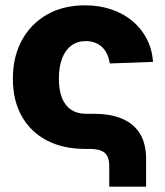

<svg xmlns="http://www.w3.org/2000/svg" viewBox="-20 -553 614 713"><path d="M385.7 140.1V64.5Q385.7 28.3 368.4 14.2Q351.1 0 313.5 0H295.9Q214.8 0 154.5 -31.2Q94.2 -62.5 61 -121.1Q27.8 -179.7 27.8 -260.7Q27.8 -341.8 61 -403.1Q94.2 -464.4 154.5 -498.8Q214.8 -533.2 295.9 -533.2Q349.6 -533.2 394.3 -517.8Q439 -502.4 472.2 -474.6Q505.4 -446.8 525.1 -408.4Q544.9 -370.1 548.3 -323.2L387.7 -317.4Q384.8 -336.4 377.7 -351.8Q370.6 -367.2 359.4 -377.9Q348.1 -388.7 332.8 -394.5Q317.4 -400.4 298.8 -400.4Q267.1 -400.4 244.6 -383.5Q222.2 -366.7 210.4 -335.4Q198.7 -304.2 198.7 -260.7Q198.7 -217.8 210.4 -188.7Q222.2 -159.7 244.9 -145Q267.6 -130.4 298.8 -130.4H330.1Q388.2 -130.4 431.4 -113Q474.6 -95.7 498.5 -58.6Q522.5 -21.5 522.5 38.1V140.1Z"/></svg>

Font: Inter 28pt ExtraBold
Style: Regular
Weight: 800
Designer: Rasmus Andersson
Foundry: rsms
Version: Version 4.001;git-66647c0bb